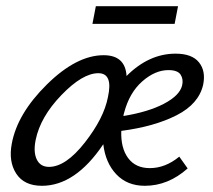

<svg xmlns="http://www.w3.org/2000/svg" viewBox="-20 -594 687 619"><path d="M554 -574 543 -517H278L289 -574ZM546 -421Q599 -421 621.5 -393Q644 -365 635 -321Q621 -259 549.5 -222.5Q478 -186 371 -172Q369 -117 393 -84.5Q417 -52 463 -52Q513 -52 558 -89L585 -51Q522 5 447 5Q390 5 355 -32Q320 -69 313 -129Q223 5 115 5Q58 5 32.5 -34Q7 -73 18 -131Q36 -228 131.5 -322Q227 -416 314 -416Q384 -416 388 -349Q460 -421 546 -421ZM567 -318Q572 -338 562.5 -353Q553 -368 523 -368Q480 -368 438.5 -331.5Q397 -295 380 -230Q378 -224 378 -220Q458 -233 508.5 -259.5Q559 -286 567 -318ZM138 -56Q192 -56 253.5 -134.5Q315 -213 328 -281Q345 -358 297 -358Q246 -358 178 -287.5Q110 -217 95 -143Q87 -104 98.5 -80Q110 -56 138 -56Z"/></svg>

Font: EauTestInfant Medium
Style: Italic
Weight: 500
Italic angle: -12°
Designer: Christian Thalmann (Catharsis Fonts)
Version: Version 0.001;PS 000.001;hotconv 1.0.88;makeotf.lib2.5.64775